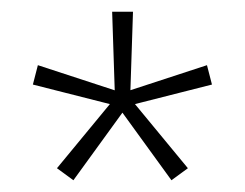

<svg xmlns="http://www.w3.org/2000/svg" viewBox="-20 -659 417 327"><path d="M105 -352 77 -372.5 169 -484 170 -481 36 -515 44.5 -548 177.5 -504.5 175.5 -502 171 -639H206.5L202 -502L199.5 -504.5L332.5 -548L341 -515L207 -481L208 -484L300 -372.5L272 -352L187.5 -468.5H189.5Z"/></svg>

Font: Anek Bangla
Style: Extra-light
Weight: 200
Designer: Sulekha Rajkumar (Bangla), Yesha Goshar (Latin)
Foundry: Ek Type
Version: Version 1.002;March 21, 2022;FontCreator 13.0.0.2683 64-bit